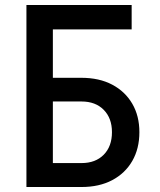

<svg xmlns="http://www.w3.org/2000/svg" viewBox="-20 -750 640 770"><path d="M86 0V-730H508V-632H192V-438H306Q378 -438 430 -410.5Q482 -383 510.5 -334Q539 -285 539 -220Q539 -154 510.5 -104.5Q482 -55 430 -27.5Q378 0 307 0ZM192 -96H307Q363 -96 396 -129.5Q429 -163 429 -220Q429 -276 396 -309.5Q363 -343 307 -343H192Z"/></svg>

Font: Pitagon Sans Mono SemiBold
Style: Regular
Weight: 600
Monospace: yes
Designer: Travis Tran
Foundry: Pitagon
Version: Version 1.001; ttfautohint (v1.8.4.7-5d5b);gftools[0.9.26]